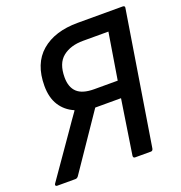

<svg xmlns="http://www.w3.org/2000/svg" viewBox="-122 -758 810 861"><g transform="rotate(-20 282.5 -327.5)"><path d="M6 0Q0 0 -1.5 -4Q-3 -8 0 -12L138 -210Q152 -230 166 -250.5Q180 -271 194 -290V-292Q152 -310 128.5 -347Q105 -384 105 -440Q105 -546 168.5 -600.5Q232 -655 342 -655H556Q568 -655 566 -645L464 -11Q462 0 453 0H378Q368 0 369 -11L409 -271H286L107 -8Q101 0 93 0ZM310 -350H422L458 -571H337Q277 -571 240 -541.5Q203 -512 203 -445Q203 -398 228.5 -374Q254 -350 310 -350Z"/></g></svg>

Font: Sofia Sans Semi Condensed SemiBold
Style: Italic
Weight: 600
Italic angle: -9°
Version: Version 4.100